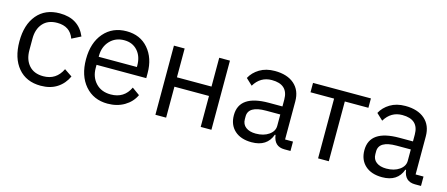

<svg xmlns="http://www.w3.org/2000/svg" viewBox="-41 -950 3224 1384"><g transform="rotate(15 1571.0 -258.0)"><path d="M277 12Q169 12 108 -60.5Q47 -133 47 -258Q47 -383 108 -455.5Q169 -528 277 -528Q419 -528 470 -407L403 -373Q373 -457 277 -457Q208 -457 170.5 -414.5Q133 -372 133 -302V-214Q133 -144 170.5 -101.5Q208 -59 277 -59Q374 -59 417 -149L475 -110Q449 -53 399 -20.5Q349 12 277 12Z M776 12Q671 12 607.5 -61.5Q544 -135 544 -258Q544 -381 607.5 -454.5Q671 -528 776 -528Q878 -528 938.5 -457.5Q999 -387 999 -276V-238H628V-214Q628 -146 669.5 -102Q711 -58 781 -58Q881 -58 923 -147L980 -106Q955 -52 901 -20Q847 12 776 12ZM776 -461Q711 -461 669.5 -417Q628 -373 628 -305V-298H913V-309Q913 -377 875.5 -419Q838 -461 776 -461Z M1131 0V-516H1211V-301H1469V-516H1549V0H1469V-231H1211V0Z M2139 0H2094Q2016 0 2005 -84H2000Q1966 12 1851 12Q1770 12 1724 -30Q1678 -72 1678 -144Q1678 -295 1898 -295H2000V-346Q2000 -459 1878 -459Q1793 -459 1747 -382L1699 -427Q1722 -471 1769 -499.5Q1816 -528 1882 -528Q1975 -528 2027.5 -482Q2080 -436 2080 -354V-70H2139ZM1864 -56Q1923 -56 1961.5 -83Q2000 -110 2000 -150V-235H1894Q1762 -235 1762 -157V-136Q1762 -98 1789.5 -77Q1817 -56 1864 -56Z M2345 0V-446H2169V-516H2601V-446H2425V0Z M3113 0H3068Q2990 0 2979 -84H2974Q2940 12 2825 12Q2744 12 2698 -30Q2652 -72 2652 -144Q2652 -295 2872 -295H2974V-346Q2974 -459 2852 -459Q2767 -459 2721 -382L2673 -427Q2696 -471 2743 -499.5Q2790 -528 2856 -528Q2949 -528 3001.5 -482Q3054 -436 3054 -354V-70H3113ZM2838 -56Q2897 -56 2935.5 -83Q2974 -110 2974 -150V-235H2868Q2736 -235 2736 -157V-136Q2736 -98 2763.5 -77Q2791 -56 2838 -56Z"/></g></svg>

Font: Aneliza
Style: Regular
Weight: 400
Designer: Mike Abbink, Paul van der Laan, Pieter van Rosmalen
Foundry: Bold Monday
Version: Version 3.0